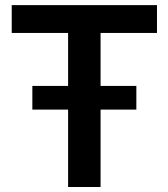

<svg xmlns="http://www.w3.org/2000/svg" viewBox="-20 -748 674 768"><path d="M26.9 -616.2V-727.5H607.9V-616.2H382.3V0H252.4V-616.2ZM109.4 -309.6V-404.3H525.4V-309.6Z"/></svg>

Font: Inter 28pt SemiBold
Style: Regular
Weight: 600
Designer: Rasmus Andersson
Foundry: rsms
Version: Version 4.001;git-66647c0bb